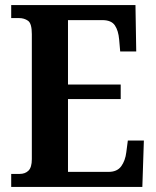

<svg xmlns="http://www.w3.org/2000/svg" viewBox="-20 -734 611 754"><path d="M24 0V-51H57Q79 -51 92 -64Q105 -77 105 -109V-600Q105 -642 90 -652.5Q75 -663 55 -663H24V-714H512L515 -532H452L448 -578Q445 -614 431 -634.5Q417 -655 382 -655H247V-402H454V-345H247V-59H406Q440 -59 456 -81Q472 -103 476 -136L482 -182H545L539 0Z"/></svg>

Font: Noto Serif Hebrew Condensed
Style: Bold
Weight: 700
Width: 3
Designer: Monotype Design Team
Foundry: Monotype Imaging Inc.
Version: Version 2.004; ttfautohint (v1.8.4.7-5d5b)